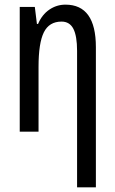

<svg xmlns="http://www.w3.org/2000/svg" viewBox="-20 -567 496 827"><path d="M393 -364V240H312V-348Q312 -412 296 -443Q280 -474 245 -474Q192 -474 169 -428Q146 -382 146 -279V0H65V-537H130L139 -464H144Q161 -504 192.5 -525.5Q224 -547 262 -547Q393 -547 393 -364Z"/></svg>

Font: Noto Sans UI Cond
Style: Regular
Weight: 400
Width: 3
Designer: Monotype Design Team
Foundry: Monotype Imaging Inc.
Version: Version 1.001